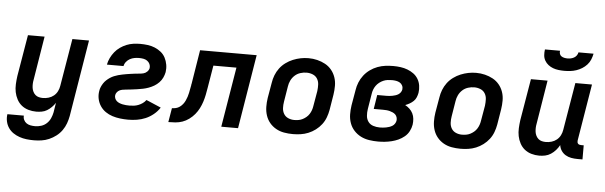

<svg xmlns="http://www.w3.org/2000/svg" viewBox="-56 -953 4311 1369"><g transform="rotate(5 2100.0 -268.5)"><path d="M220 213Q193 213 167 210Q141 207 116.5 198.5Q92 190 71.5 176Q51 162 37 141.5Q23 121 17.5 95.5Q12 70 16 44H134Q132 60 139 74.5Q146 89 158.5 97.5Q171 106 187 109Q203 112 220 112Q242 112 264 105Q286 98 303 82Q320 66 329.5 44.5Q339 23 343 2L354 -67Q343 -50 328 -35Q313 -20 295.5 -9.5Q278 1 258 4.5Q238 8 219 8Q190 8 162.5 0Q135 -8 114 -25Q93 -42 80 -66.5Q67 -91 61.5 -118Q56 -145 57.5 -174.5Q59 -204 63 -233L113 -530H232L181 -217Q178 -202 177.5 -187Q177 -172 179 -158Q181 -144 187.5 -131Q194 -118 204.5 -109Q215 -100 229 -96.5Q243 -93 258 -93Q278 -93 298.5 -99Q319 -105 335.5 -118.5Q352 -132 361.5 -151Q371 -170 374 -190L431 -530H550L460 18Q455 45 445.5 71.5Q436 98 419 122Q402 146 378.5 164Q355 182 328.5 193.5Q302 205 274.5 209Q247 213 220 213Z M877 8Q848 8 819 4.5Q790 1 763.5 -7.5Q737 -16 714.5 -31.5Q692 -47 676.5 -70Q661 -93 655 -121Q649 -149 654 -178Q656 -193 662 -207Q668 -221 676.5 -234Q685 -247 697 -258Q709 -269 722 -277.5Q735 -286 749.5 -292Q764 -298 778.5 -302Q793 -306 808 -309Q823 -312 837.5 -314.5Q852 -317 867 -319Q882 -321 897 -323Q912 -325 926.5 -326Q941 -327 956 -330.5Q971 -334 983 -345.5Q995 -357 998 -372Q1000 -387 993.5 -401Q987 -415 974.5 -423.5Q962 -432 947 -434.5Q932 -437 916 -437Q900 -437 883.5 -434Q867 -431 852 -423Q837 -415 825.5 -401Q814 -387 811 -370H692Q697 -395 708 -418Q719 -441 735.5 -461.5Q752 -482 773.5 -497Q795 -512 818.5 -521.5Q842 -531 867 -534.5Q892 -538 916 -538Q943 -538 970 -534.5Q997 -531 1021 -521Q1045 -511 1065 -495Q1085 -479 1097 -456Q1109 -433 1113.5 -406.5Q1118 -380 1114 -353Q1110 -333 1101 -313.5Q1092 -294 1076.5 -278Q1061 -262 1042.5 -251Q1024 -240 1003.5 -232.5Q983 -225 963 -221Q943 -217 922.5 -214Q902 -211 881.5 -208.5Q861 -206 840 -204Q829 -203 818 -201Q807 -199 797 -194Q787 -189 779.5 -179.5Q772 -170 770 -159Q768 -147 772.5 -135.5Q777 -124 785.5 -116.5Q794 -109 805 -104.5Q816 -100 828 -97.5Q840 -95 852.5 -94Q865 -93 877 -93Q893 -93 909 -95Q925 -97 940.5 -103Q956 -109 970.5 -119Q985 -129 995 -143L1010 -137L1101 -98Q1083 -70 1056.5 -48.5Q1030 -27 1000.5 -14.5Q971 -2 939.5 3Q908 8 877 8Z M1164 0 1181 -101Q1195 -101 1209.5 -104.5Q1224 -108 1236.5 -117Q1249 -126 1258.5 -138Q1268 -150 1274.5 -164Q1281 -178 1285.5 -192Q1290 -206 1293 -220Q1296 -234 1298.5 -248.5Q1301 -263 1304 -277Q1304 -278 1304 -279Q1304 -280 1304 -281V-283Q1304 -283 1304.5 -283Q1305 -283 1305 -283L1345 -530H1750L1663 0H1543L1614 -429H1449L1422 -267Q1418 -242 1413 -217Q1408 -192 1400 -167Q1392 -142 1380 -118.5Q1368 -95 1351 -74.5Q1334 -54 1311.5 -37.5Q1289 -21 1264.5 -12.5Q1240 -4 1214.5 -2Q1189 0 1164 0Z M2055 8Q2023 8 1992 2.5Q1961 -3 1934.5 -18Q1908 -33 1889 -56Q1870 -79 1860.5 -108Q1851 -137 1850.5 -169Q1850 -201 1855 -233L1874 -343Q1878 -371 1888.5 -398Q1899 -425 1916.5 -448.5Q1934 -472 1958.5 -490Q1983 -508 2010 -519Q2037 -530 2064.5 -535.5Q2092 -541 2121 -541Q2153 -541 2183.5 -533.5Q2214 -526 2240.5 -511.5Q2267 -497 2286 -474Q2305 -451 2315 -422Q2325 -393 2325 -361Q2325 -329 2320 -297L2302 -187Q2297 -159 2287 -132Q2277 -105 2259 -81.5Q2241 -58 2217 -40Q2193 -22 2166 -11Q2139 0 2111 4Q2083 8 2055 8ZM2057 -93Q2072 -93 2087 -95.5Q2102 -98 2116 -105Q2130 -112 2142.5 -122.5Q2155 -133 2163.5 -146.5Q2172 -160 2177 -174.5Q2182 -189 2184 -203L2203 -313Q2206 -337 2205 -360Q2204 -383 2192.5 -401.5Q2181 -420 2160 -428.5Q2139 -437 2116 -437Q2094 -437 2071.5 -430Q2049 -423 2031.5 -407Q2014 -391 2004 -370Q1994 -349 1991 -327L1973 -217Q1969 -194 1970 -171Q1971 -148 1982 -129.5Q1993 -111 2013.5 -102Q2034 -93 2057 -93Z M2666 8Q2633 8 2601 3Q2569 -2 2541.5 -16Q2514 -30 2493 -53Q2472 -76 2461.5 -105.5Q2451 -135 2450.5 -167.5Q2450 -200 2455 -233L2474 -343Q2478 -371 2489 -398.5Q2500 -426 2518.5 -450Q2537 -474 2562 -492Q2587 -510 2615 -520.5Q2643 -531 2671.5 -534.5Q2700 -538 2728 -538Q2754 -538 2780 -534.5Q2806 -531 2829.5 -522Q2853 -513 2873 -498.5Q2893 -484 2906 -462.5Q2919 -441 2923 -415Q2927 -389 2923 -363Q2920 -347 2913.5 -331Q2907 -315 2894.5 -303Q2882 -291 2867 -282.5Q2852 -274 2836 -268Q2853 -259 2867.5 -245.5Q2882 -232 2891 -214Q2900 -196 2902 -175Q2904 -154 2901 -133Q2897 -109 2885 -86Q2873 -63 2853 -46.5Q2833 -30 2810 -19.5Q2787 -9 2762.5 -3Q2738 3 2714 5.5Q2690 8 2666 8ZM2669 -93Q2680 -93 2691 -94Q2702 -95 2713.5 -97Q2725 -99 2736.5 -103Q2748 -107 2758 -113Q2768 -119 2775 -129.5Q2782 -140 2784 -151Q2786 -163 2782.5 -175Q2779 -187 2771 -195Q2763 -203 2752 -208Q2741 -213 2729.5 -216Q2718 -219 2705.5 -220Q2693 -221 2680 -221H2615L2631 -322H2697Q2708 -322 2718.5 -323Q2729 -324 2739.5 -326Q2750 -328 2761 -331.5Q2772 -335 2781.5 -341Q2791 -347 2797.5 -356.5Q2804 -366 2806 -377Q2808 -392 2801.5 -405Q2795 -418 2783 -425Q2771 -432 2756.5 -434.5Q2742 -437 2727 -437Q2712 -437 2696 -435Q2680 -433 2665 -426.5Q2650 -420 2636.5 -409.5Q2623 -399 2613.5 -385.5Q2604 -372 2598.5 -357Q2593 -342 2591 -327L2573 -217Q2569 -192 2571 -168Q2573 -144 2586 -126Q2599 -108 2621.5 -100.5Q2644 -93 2669 -93Z M3255 8Q3223 8 3192 2.5Q3161 -3 3134.5 -18Q3108 -33 3089 -56Q3070 -79 3060.5 -108Q3051 -137 3050.5 -169Q3050 -201 3055 -233L3074 -343Q3078 -371 3088.5 -398Q3099 -425 3116.5 -448.5Q3134 -472 3158.5 -490Q3183 -508 3210 -519Q3237 -530 3264.5 -535.5Q3292 -541 3321 -541Q3353 -541 3383.5 -533.5Q3414 -526 3440.5 -511.5Q3467 -497 3486 -474Q3505 -451 3515 -422Q3525 -393 3525 -361Q3525 -329 3520 -297L3502 -187Q3497 -159 3487 -132Q3477 -105 3459 -81.5Q3441 -58 3417 -40Q3393 -22 3366 -11Q3339 0 3311 4Q3283 8 3255 8ZM3257 -93Q3272 -93 3287 -95.5Q3302 -98 3316 -105Q3330 -112 3342.5 -122.5Q3355 -133 3363.5 -146.5Q3372 -160 3377 -174.5Q3382 -189 3384 -203L3403 -313Q3406 -337 3405 -360Q3404 -383 3392.5 -401.5Q3381 -420 3360 -428.5Q3339 -437 3316 -437Q3294 -437 3271.5 -430Q3249 -423 3231.5 -407Q3214 -391 3204 -370Q3194 -349 3191 -327L3173 -217Q3169 -194 3170 -171Q3171 -148 3182 -129.5Q3193 -111 3213.5 -102Q3234 -93 3257 -93Z M3819 8Q3790 8 3762.5 0Q3735 -8 3714 -25Q3693 -42 3680 -66.5Q3667 -91 3661.5 -118Q3656 -145 3657.5 -174.5Q3659 -204 3663 -233L3713 -530H3832L3781 -217Q3778 -202 3777.5 -187Q3777 -172 3779 -158Q3781 -144 3787.5 -131Q3794 -118 3804.5 -109Q3815 -100 3829 -96.5Q3843 -93 3858 -93Q3878 -93 3898.5 -99Q3919 -105 3935.5 -118.5Q3952 -132 3961.5 -151Q3971 -170 3974 -190L4031 -530H4150L4083 -124Q4082 -118 4083 -112Q4084 -106 4087.5 -101.5Q4091 -97 4097 -95Q4103 -93 4110 -93H4129V8H4093Q4070 8 4048 4Q4026 0 4007.5 -11Q3989 -22 3977 -40Q3965 -58 3962 -80Q3951 -60 3936 -43Q3921 -26 3902 -13.5Q3883 -1 3861.5 3.5Q3840 8 3819 8ZM3945 -610Q3924 -610 3903 -612.5Q3882 -615 3863.5 -622Q3845 -629 3829.5 -641Q3814 -653 3804 -670.5Q3794 -688 3792.5 -708.5Q3791 -729 3794 -750H3902Q3900 -738 3903.5 -727.5Q3907 -717 3916 -711Q3925 -705 3936.5 -702.5Q3948 -700 3960 -700Q3972 -700 3983.5 -702.5Q3995 -705 4006 -711Q4017 -717 4024.5 -727.5Q4032 -738 4034 -750H4142Q4138 -729 4129.5 -708Q4121 -687 4105.5 -670Q4090 -653 4070.5 -641Q4051 -629 4030 -622Q4009 -615 3987.5 -612.5Q3966 -610 3945 -610Z"/></g></svg>

Font: Iosevka Curly Extended
Style: Bold Italic
Weight: 700
Width: 7
Italic angle: -9°
Monospace: yes
Designer: Belleve Invis
Foundry: Belleve Invis
Version: Version 11.1.0; ttfautohint (v1.8.3)